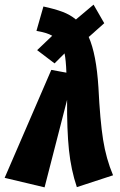

<svg xmlns="http://www.w3.org/2000/svg" viewBox="-52 -789 517 827"><path d="M435 -34 279 17Q254 -57 245 -143Q236 -229 237 -359L140 18L-32 -23L169 -488L234 -476Q232 -531 226 -559L183 -516L108 -573L173 -635Q151 -648 105 -656L135 -761Q182 -751 216 -738.5Q250 -726 275 -705L351 -769L397 -689L333 -632L330 -630Q363 -556 372 -412Q379 -270 392 -187.5Q405 -105 435 -34Z"/></svg>

Font: Fira Sans Extra Condensed ExtraBold
Style: Italic
Weight: 800
Width: 3
Italic angle: -8°
Designer: Carrois Corporate & Edenspiekermann AG
Foundry: Carrois Corporate GbR & Edenspiekermann AG
Version: Version 4.203